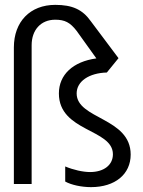

<svg xmlns="http://www.w3.org/2000/svg" viewBox="-20 -756 587 789"><path d="M248 -72V-10C273 4 315 13 354 13C453 13 517 -40 517 -121C517 -273 295 -266 295 -372C295 -422 346 -456 419 -458L467 -517L353 -669C319 -717 277 -736 207 -736C104 -736 37 -667 37 -561V0H110V-570C110 -633 148 -675 207 -675C246 -675 268 -664 295 -629L376 -516C280 -503 222 -449 222 -372C222 -214 444 -227 444 -122C444 -78 407 -49 350 -49C321 -49 281 -58 248 -72Z"/></svg>

Font: Non Bureau Light
Style: Regular
Weight: 300
Designer: Jona Saucedo
Foundry: Non Foundry
Version: Version 1.000;FEAKit 1.0